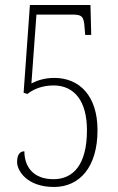

<svg xmlns="http://www.w3.org/2000/svg" viewBox="-20 -734 469 764"><path d="M195 10C295 10 368 -67 368 -216C368 -353 296 -424 196 -424C158 -424 128 -414 105 -402L125 -676H267C308 -676 314 -668 317 -619L319 -595H343L340 -714H99L74 -365L89 -360C110 -377 145 -394 193 -394C276 -394 326 -332 326 -216C326 -78 271 -21 193 -21C110 -21 77 -73 77 -132C59 -132 48 -118 48 -89C48 -56 86 10 195 10Z"/></svg>

Font: Noto Serif Lao ExtraCondensed ExtraLight
Style: Regular
Weight: 200
Width: 2
Designer: Monotype Design Team
Foundry: Monotype Imaging Inc.
Version: Version 2.003